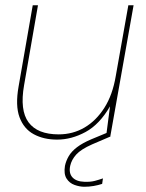

<svg xmlns="http://www.w3.org/2000/svg" viewBox="-20 -521 556 733"><path d="M198 12Q147 12 109 -8.5Q71 -29 54.5 -73.5Q38 -118 51 -191L105 -501H125L72 -196Q55 -100 89 -54Q123 -8 204 -8Q258 -8 302.5 -34Q347 -60 378.5 -109.5Q410 -159 422 -231L470 -501H490L401 0H385L400 -115Q360 -46 306.5 -17Q253 12 198 12ZM302 192Q284 192 264.5 185Q245 178 234 160.5Q223 143 228 112Q232 93 242.5 75Q253 57 274 41Q295 25 328 11L393 -16L402 0L332 30Q289 49 271 69Q253 89 248 112Q242 140 256.5 156Q271 172 302 173Q325 174 342 169.5Q359 165 373 160L370 181Q355 186 337.5 189Q320 192 302 192Z"/></svg>

Font: DM Sans 18pt Thin
Style: Italic
Weight: 250
Italic angle: -10°
Designer: Colophon Foundry, Jonny Pinhorn
Foundry: Colophon Foundry
Version: Version 4.004;gftools[0.9.30]